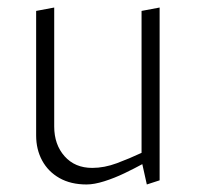

<svg xmlns="http://www.w3.org/2000/svg" viewBox="-20 -479 531 510"><path d="M370 11 358 -43Q338 -32 311 -19Q284 -6 257 2.5Q230 11 210 11Q168 11 138 -6Q108 -23 92 -52.5Q76 -82 76 -119V-450L124 -459V-143Q124 -95 151.5 -64Q179 -33 225 -33Q257 -33 290.5 -45.5Q324 -58 356 -73V-450L404 -459V0Z"/></svg>

Font: Ancizar Sans Thin
Style: Regular
Weight: 100
Designer: Cesar Puertas, Viviana Monsalve, Julian Moncada, Julian Prieto, Jose Castro, Mariel Hernandez, Felipe Aragon, Sara Alarc
Version: Version 8.100